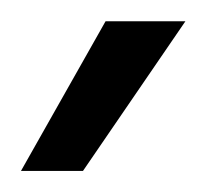

<svg xmlns="http://www.w3.org/2000/svg" viewBox="-20 -763 197 183"><path d="M0 -600.1H59.1L156.7 -742.7H80.6Z"/></svg>

Font: Guggenheim Sans Display Light
Style: Regular
Weight: 300
Designer: Modified by Tom Baber under direction of Pentagram Design 2023
Foundry: rsms
Version: Version 1.001;Glyphs 3.1.2 (3151)